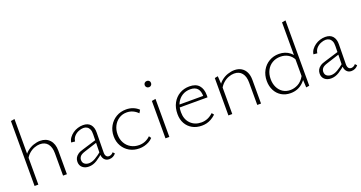

<svg xmlns="http://www.w3.org/2000/svg" viewBox="-40 -1336 3695 1964"><g transform="rotate(-20 1807.5 -354.0)"><path d="M399 0V-244Q399 -310 369.5 -346.5Q340 -383 285 -383Q256 -383 224 -371Q192 -359 164 -334Q136 -309 117 -268L100 -285Q120 -333 154 -361Q188 -389 226.5 -402Q265 -415 299 -415Q364 -415 402.5 -373Q441 -331 441 -257V0ZM89 0V-707L130 -714V0Z M901 4Q867 4 847.5 -20.5Q828 -45 829 -92L833 -291Q834 -325 825 -345.5Q816 -366 799 -376.5Q782 -387 760 -387Q736 -387 707.5 -375.5Q679 -364 658.5 -341.5Q638 -319 634 -286L593 -290Q597 -318 614 -341Q631 -364 655 -381Q679 -398 708 -407Q737 -416 766 -416Q820 -416 847 -384Q874 -352 873 -297L870 -85Q869 -56 879.5 -41Q890 -26 910 -26Q922 -26 935 -32.5Q948 -39 957 -51L975 -32Q962 -15 943 -5.5Q924 4 901 4ZM680 4Q638 4 611.5 -19Q585 -42 585 -81Q585 -104 594.5 -123Q604 -142 625.5 -157.5Q647 -173 685 -183L852 -234L857 -208L696 -156Q654 -143 640 -125.5Q626 -108 626 -87Q626 -57 645.5 -42.5Q665 -28 693 -28Q726 -28 763 -49.5Q800 -71 843 -107L854 -89Q812 -50 769 -23Q726 4 680 4Z M1230 6Q1170 6 1123.5 -20.5Q1077 -47 1050 -93.5Q1023 -140 1023 -200Q1023 -262 1051 -311Q1079 -360 1126.5 -388Q1174 -416 1235 -416Q1276 -416 1310 -402.5Q1344 -389 1370 -364L1351 -332Q1327 -357 1296.5 -371Q1266 -385 1230 -385Q1182 -385 1145 -360.5Q1108 -336 1087.5 -295.5Q1067 -255 1067 -204Q1067 -151 1089.5 -111Q1112 -71 1151 -49Q1190 -27 1239 -27Q1275 -27 1306.5 -40.5Q1338 -54 1362 -78L1378 -54Q1359 -33 1334 -20Q1309 -7 1283 -0.5Q1257 6 1230 6Z M1514 0V-407L1556 -414V0ZM1535 -549Q1520 -549 1510 -559Q1500 -569 1500 -583Q1500 -598 1510 -607.5Q1520 -617 1535 -617Q1550 -617 1559.5 -607.5Q1569 -598 1569 -583Q1569 -569 1559.5 -559Q1550 -549 1535 -549Z M1910 6Q1852 6 1808 -18.5Q1764 -43 1739 -87Q1714 -131 1714 -191Q1714 -259 1741.5 -309.5Q1769 -360 1816.5 -388Q1864 -416 1924 -416Q1994 -416 2028 -377.5Q2062 -339 2062 -271Q2062 -265 2062 -259Q2062 -253 2061 -247H2025V-271Q2025 -329 1999.5 -357Q1974 -385 1922 -385Q1873 -385 1835 -361.5Q1797 -338 1775.5 -296Q1754 -254 1754 -196Q1754 -119 1799.5 -73Q1845 -27 1917 -27Q1952 -27 1984 -40Q2016 -53 2046 -81L2064 -58Q2038 -34 2012.5 -20Q1987 -6 1962 0Q1937 6 1910 6ZM1743 -247 1749 -276H2054V-247Z M2513 0V-244Q2513 -310 2483.5 -346.5Q2454 -383 2399 -383Q2370 -383 2338 -371Q2306 -359 2278 -334Q2250 -309 2230 -268L2214 -285Q2234 -333 2267.5 -361Q2301 -389 2340 -402Q2379 -415 2413 -415Q2457 -415 2488.5 -396Q2520 -377 2537 -342Q2554 -307 2554 -257V0ZM2199 0V-407L2234 -414L2241 -308V0Z M2877 4Q2820 4 2777.5 -22Q2735 -48 2711.5 -93.5Q2688 -139 2688 -197Q2688 -260 2715.5 -309.5Q2743 -359 2790.5 -387Q2838 -415 2898 -415Q2932 -415 2962 -405Q2992 -395 3016.5 -375Q3041 -355 3057 -324L3043 -300Q3021 -342 2984.5 -362.5Q2948 -383 2902 -383Q2853 -383 2814 -360Q2775 -337 2753.5 -295.5Q2732 -254 2732 -200Q2732 -151 2751 -111.5Q2770 -72 2804.5 -49.5Q2839 -27 2885 -27Q2928 -27 2969.5 -49Q3011 -71 3041 -124L3061 -110Q3039 -72 3011 -46.5Q2983 -21 2949.5 -8.5Q2916 4 2877 4ZM3045 3 3040 -94V-707L3080 -714V-3Z M3538 4Q3504 4 3484.5 -20.5Q3465 -45 3466 -92L3470 -291Q3471 -325 3462 -345.5Q3453 -366 3436 -376.5Q3419 -387 3397 -387Q3373 -387 3344.5 -375.5Q3316 -364 3295.5 -341.5Q3275 -319 3271 -286L3230 -290Q3234 -318 3251 -341Q3268 -364 3292 -381Q3316 -398 3345 -407Q3374 -416 3403 -416Q3457 -416 3484 -384Q3511 -352 3510 -297L3507 -85Q3506 -56 3516.5 -41Q3527 -26 3547 -26Q3559 -26 3572 -32.5Q3585 -39 3594 -51L3612 -32Q3599 -15 3580 -5.5Q3561 4 3538 4ZM3317 4Q3275 4 3248.5 -19Q3222 -42 3222 -81Q3222 -104 3231.5 -123Q3241 -142 3262.5 -157.5Q3284 -173 3322 -183L3489 -234L3494 -208L3333 -156Q3291 -143 3277 -125.5Q3263 -108 3263 -87Q3263 -57 3282.5 -42.5Q3302 -28 3330 -28Q3363 -28 3400 -49.5Q3437 -71 3480 -107L3491 -89Q3449 -50 3406 -23Q3363 4 3317 4Z"/></g></svg>

Font: Ysabeau ExtraLight
Style: Regular
Weight: 250
Designer: Christian Thalmann (Catharsis Fonts)
Version: Version 2.002